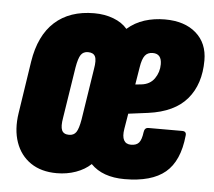

<svg xmlns="http://www.w3.org/2000/svg" viewBox="-43 -549 671 601"><g transform="rotate(5 293.0 -248.5)"><path d="M156 6Q107 6 74 -16.5Q41 -39 27 -79Q13 -119 21 -171L46 -335Q59 -418 106 -460.5Q153 -503 230 -503Q263 -503 290.5 -492.5Q318 -482 334 -463Q358 -484 388 -493.5Q418 -503 452 -503Q514 -503 550 -471.5Q586 -440 586 -386Q586 -311 546.5 -264.5Q507 -218 425 -207L363 -199L355 -151Q351 -127 357.5 -115Q364 -103 380 -103Q397 -103 405 -112.5Q413 -122 416 -146Q418 -160 430 -160H536Q550 -160 548 -146Q540 -66 497 -30Q454 6 369 6Q300 6 263 -32Q244 -14 216 -4Q188 6 156 6ZM184 -117Q199 -117 206.5 -128Q214 -139 219 -168L244 -329Q249 -357 243.5 -368.5Q238 -380 221 -380Q206 -380 198.5 -369Q191 -358 186 -329L161 -169Q156 -141 161.5 -129Q167 -117 184 -117ZM377 -292 396 -294Q423 -297 437 -317Q451 -337 451 -362Q451 -395 423 -395Q407 -395 398.5 -384Q390 -373 386 -347Z"/></g></svg>

Font: Sofia Sans Extra Condensed Black
Style: Italic
Weight: 900
Italic angle: -9°
Version: Version 4.100